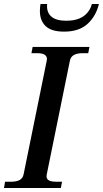

<svg xmlns="http://www.w3.org/2000/svg" viewBox="-35 -933 511 953"><path d="M163 -878Q163 -895 166 -913H199Q195 -873 219 -851.5Q243 -830 294 -830Q346 -830 378 -851.5Q410 -873 421 -913H456Q441 -852 399 -814Q357 -776 283 -776Q220 -776 191.5 -803.5Q163 -831 163 -878ZM-10 -31H19Q47 -31 62.5 -39.5Q78 -48 82 -67L197 -632Q198 -635 198 -640Q198 -669 150 -669H121L127 -700H409L403 -669H375Q319 -669 312 -632L197 -67Q196 -64 196 -58Q196 -44 208 -37.5Q220 -31 245 -31H273L267 0H-15Z"/></svg>

Font: Taviraj Medium
Style: Italic
Weight: 500
Italic angle: -12°
Designer: Katatrad Team
Foundry: CadsonDemak
Version: Version 1.001